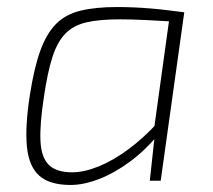

<svg xmlns="http://www.w3.org/2000/svg" viewBox="-20 -514 606 546"><path d="M313 -494Q336 -494 359.5 -493Q383 -492 407.5 -490Q432 -488 456 -485Q480 -482 504 -479L487 -452Q433 -455 394.5 -457Q356 -459 321 -459Q263 -459 226 -450.5Q189 -442 166 -418.5Q143 -395 129 -351.5Q115 -308 105 -239Q93 -162 95 -114.5Q97 -67 118.5 -45.5Q140 -24 185 -24Q219 -24 260 -40.5Q301 -57 344.5 -89Q388 -121 429 -166L433 -135Q395 -88 350.5 -55Q306 -22 262 -5Q218 12 181 12Q121 12 91.5 -14.5Q62 -41 56.5 -97.5Q51 -154 65 -244Q77 -321 94.5 -369.5Q112 -418 139 -445.5Q166 -473 208.5 -483.5Q251 -494 313 -494ZM464 -479H504L437 0H406L419 -120L415 -125Z"/></svg>

Font: Exo 2 ExtraLight
Style: Italic
Weight: 250
Italic angle: -8°
Designer: Natanael Gama
Foundry: Natanael Gama
Version: Version 2.010